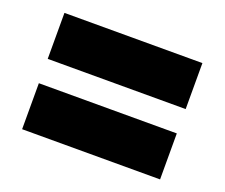

<svg xmlns="http://www.w3.org/2000/svg" viewBox="-80 -684 781 667"><g transform="rotate(20 310.0 -350.0)"><path d="M55 -395V-565H565V-395ZM55 -135V-305H565V-135Z"/></g></svg>

Font: MOST Montserrat Black
Style: Regular
Weight: 900
Designer: Julieta Ulanovsky
Foundry: Julieta Ulanovsky
Version: Version 8.000;March 11, 2024;FontCreator 15.0.0.2926 64-bit